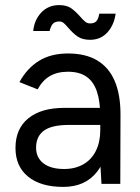

<svg xmlns="http://www.w3.org/2000/svg" viewBox="-20 -722 549 754"><path d="M373.8 -82.2V-263.8Q373.8 -322.8 360.7 -362.1Q347.6 -401.3 319.7 -420.8Q291.8 -440.3 247 -440.3Q205.3 -440.3 176.2 -423.4Q147.1 -406.6 127.7 -371.1L56.4 -399.5Q85.5 -453.3 132.5 -482.7Q179.5 -512 247 -512Q316.2 -512 362 -484.6Q407.8 -457.2 430.7 -403.4Q453.5 -349.7 453.2 -270.5L452.4 0H378.5ZM40.8 -141Q40.8 -216.4 91.3 -257.4Q141.8 -298.4 232.6 -298.4H376.2V-231.4H251.1Q183.1 -231.4 152.4 -208.9Q121.7 -186.3 121.7 -142.1Q121.7 -102.8 150.7 -80.5Q179.7 -58.3 231.6 -58.3Q274.9 -58.3 307.2 -76.7Q339.4 -95.1 356.6 -129.7Q373.8 -164.3 373.8 -211.2H407.9Q407.9 -107.4 361.4 -47.7Q314.9 12 228.4 12Q139.8 12 90.3 -28.4Q40.8 -68.7 40.8 -141ZM248.2 -612.7Q237.2 -625.7 230 -631.7Q222.8 -637.7 213.3 -637.7Q196.7 -637.7 188.2 -629.2Q179.8 -620.8 174.8 -600.3H110.5Q114.5 -643.3 142 -672.7Q169.5 -702 212.3 -702Q240.7 -702 257.8 -690.6Q275 -679.2 293.8 -658Q305.7 -644.2 314.2 -637.1Q322.8 -630 333.7 -630Q350.8 -630 358.8 -639.2Q366.7 -648.3 369.7 -668.2H434Q428.3 -624.5 402.1 -595.1Q375.8 -565.7 333.8 -565.7Q303.8 -565.7 285.4 -578.2Q267 -590.7 248.2 -612.7Z"/></svg>

Font: Oak Sans Light
Style: Regular
Weight: 400
Designer: Erik Kennedy, Walven
Foundry: Erik Kennedy, Walven
Version: Version 1.100;Glyphs 3.1.2 (3151)